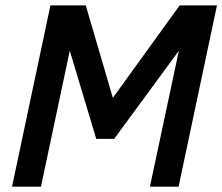

<svg xmlns="http://www.w3.org/2000/svg" viewBox="-20 -696 829 716"><path d="M539.1 0 647 -506.8 405.8 -178.2H338.9L240.2 -506.8L132.8 0H24.9L168 -675.8H299.8L400.9 -331.1L649.9 -675.8H789.1L646 0Z"/></svg>

Font: Clear Sans Medium
Style: Italic
Weight: 500
Italic angle: -12°
Foundry: Intel Corporation
Version: Version 1.00